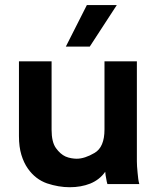

<svg xmlns="http://www.w3.org/2000/svg" viewBox="-20 -744 640 776"><path d="M452.1 -723.6Q421.9 -723.6 331.1 -723.6Q309.6 -681.6 246.1 -555.7Q270.5 -555.7 342.8 -555.7Q370.1 -597.7 452.1 -723.6ZM543 0Q538.1 -17.6 536.1 -45.9Q533.2 -74.2 533.2 -91.8Q533.2 -226.6 533.2 -496.1Q500 -496.1 402.3 -496.1Q402.3 -427.7 402.3 -220.7Q402.3 -149.4 362.3 -126Q322.3 -102.5 290 -102.5Q280.3 -102.5 268.6 -104.5Q256.8 -106.4 245.1 -111.3Q223.6 -121.1 206.1 -145.5Q188.5 -169.9 188.5 -219.7Q188.5 -311.5 188.5 -496.1Q155.3 -496.1 56.6 -496.1Q56.6 -487.3 56.6 -462.9Q56.6 -395.5 56.6 -194.3Q56.6 -150.4 66.4 -118.2Q76.2 -85.9 92.8 -62.5Q123 -19.5 169.9 -2.9Q216.8 12.7 261.7 12.7Q307.6 12.7 344.7 -2Q382.8 -17.6 405.3 -49.8Q406.2 -36.1 409.2 -22.5Q411.1 -9.8 414.1 0Q457 0 543 0Z"/></svg>

Font: BM-Biotif
Style: Bold
Weight: 400
Designer: Deni Anggara
Version: Version 1.000;PS 001.000;hotconv 1.0.88;makeotf.lib2.5.64776